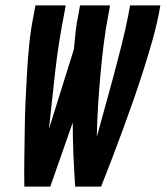

<svg xmlns="http://www.w3.org/2000/svg" viewBox="-20 -690 613 710"><path d="M166 0H70Q69 -53 70 -105.5Q71 -158 71.5 -211Q72 -264 74.5 -317Q77 -370 80 -423Q83 -476 88.5 -529.5Q94 -583 105 -637L111 -670H223L217 -637Q196 -530 184 -424.5Q172 -319 161 -213L253 -507Q256 -539 259.5 -571.5Q263 -604 270 -637L276 -670H387L381 -637Q370 -580 363 -523Q356 -466 351 -409.5Q346 -353 342.5 -296.5Q339 -240 338 -184Q353 -240 369 -296.5Q385 -353 400 -409.5Q415 -466 429.5 -523Q444 -580 455 -637L461 -670H573L567 -637Q556 -583 540.5 -529.5Q525 -476 508 -423Q491 -370 472.5 -317Q454 -264 434.5 -211Q415 -158 395 -105.5Q375 -53 354 0H258Q254 -59 251.5 -118Q249 -177 249 -237Z"/></svg>

Font: Lode Term
Style: Bold Italic
Weight: 700
Italic angle: -11°
Monospace: yes
Designer: Belleve Invis
Foundry: Belleve Invis
Version: Version 29.2.0